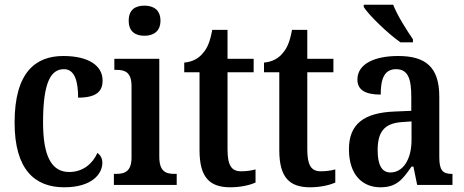

<svg xmlns="http://www.w3.org/2000/svg" viewBox="-20 -786 1974 816"><path d="M253 10C372 10 415 -48 415 -94C415 -113 407 -127 394 -136C374 -91 333 -55 274 -55C196 -55 163 -128 163 -266C163 -441 198 -492 252 -492C299 -492 312 -437 312 -371C393 -371 416 -400 416 -444C416 -506 358 -548 249 -548C133 -548 42 -481 42 -265C42 -65 128 10 253 10Z M594 -634C631 -634 662 -652 662 -698C662 -745 631 -762 594 -762C555 -762 527 -745 527 -698C527 -652 555 -634 594 -634ZM464 0H731V-47H721C683 -47 657 -59 657 -120V-536H466V-489H477C513 -489 539 -477 539 -420V-117C539 -59 512 -47 474 -47H464Z M959 10C1009 10 1048 -2 1066 -10V-66C1047 -61 1028 -58 1004 -58C963 -58 947 -85 947 -151V-479H1058V-536H947V-659H882C873 -609 861 -581 843 -561C826 -539 799 -523 763 -520V-479H828V-147C828 -30 873 10 959 10Z M1298 10C1348 10 1387 -2 1405 -10V-66C1386 -61 1367 -58 1343 -58C1302 -58 1286 -85 1286 -151V-479H1397V-536H1286V-659H1221C1212 -609 1200 -581 1182 -561C1165 -539 1138 -523 1102 -520V-479H1167V-147C1167 -30 1212 10 1298 10Z M1682 -606H1735V-619C1709 -657 1668 -721 1651 -766H1526V-756C1548 -721 1630 -642 1682 -606ZM1597 10C1665 10 1691 -23 1729 -78H1737L1753 0H1903V-47H1900C1861 -47 1847 -63 1847 -118V-375C1847 -502 1788 -548 1672 -548C1573 -548 1499 -515 1499 -448C1499 -404 1532 -384 1598 -384C1598 -450 1613 -492 1663 -492C1716 -492 1728 -448 1728 -373V-315L1657 -312C1527 -307 1463 -259 1463 -152C1463 -41 1522 10 1597 10ZM1639 -53C1602 -53 1585 -87 1585 -147C1585 -222 1610 -261 1686 -267L1729 -270V-191C1729 -110 1694 -53 1639 -53Z"/></svg>

Font: Noto Serif Ethiopic Condensed SemiBold
Style: Regular
Weight: 600
Width: 3
Designer: Monotype Design Team
Foundry: Monotype Imaging Inc.
Version: Version 2.102